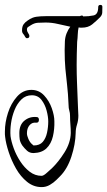

<svg xmlns="http://www.w3.org/2000/svg" viewBox="-22 -709 438 784"><path d="M148 55Q115 55 88.5 33.5Q62 12 43.5 -20.5Q25 -53 13.5 -88Q2 -123 -1 -150Q-2 -155 -2 -160.5Q-2 -166 -2 -172Q-2 -209 10.5 -248Q23 -287 47.5 -314.5Q72 -342 106 -342Q137 -342 158 -319.5Q179 -297 189.5 -267Q200 -237 200 -214Q201 -182 194 -152Q187 -122 168 -103.5Q149 -85 115 -84Q99 -84 88.5 -93.5Q78 -103 69 -115Q60 -129 58.5 -140Q57 -151 57 -166Q57 -200 78.5 -217Q100 -234 128 -231Q133 -231 135 -227.5Q137 -224 137 -220Q137 -207 125 -208Q109 -210 98.5 -197.5Q88 -185 88 -165Q88 -155 94 -141.5Q100 -128 108 -121Q110 -120 111.5 -118Q113 -116 115 -115Q140 -115 152.5 -129.5Q165 -144 170 -167Q175 -190 175 -213Q175 -232 168.5 -257Q162 -282 147.5 -301Q133 -320 108 -320Q83 -320 65.5 -303Q48 -286 37.5 -260Q27 -234 23 -205.5Q19 -177 21 -153Q24 -131 34 -103.5Q44 -76 60.5 -50.5Q77 -25 99 -8Q121 9 148 9Q156 9 170.5 -4.5Q185 -18 190 -22Q217 -48 241.5 -87Q266 -126 267 -166Q267 -183 265.5 -200.5Q264 -218 264 -236Q264 -248 261 -257.5Q258 -267 258 -280Q256 -328 252 -361.5Q248 -395 245 -428Q242 -461 242 -504Q242 -513 242.5 -522Q243 -531 243 -541Q244 -558 250 -573Q256 -588 265 -600Q240 -605 215 -611Q190 -617 164 -617Q146 -617 132 -616Q118 -615 104 -606Q98 -602 93 -599Q88 -596 88 -588Q88 -582 91.5 -576.5Q95 -571 97 -567Q98 -565 98 -562Q98 -553 88 -553Q84 -553 81 -558Q77 -566 72.5 -571Q68 -576 68 -585Q68 -601 74.5 -610Q81 -619 92 -626Q109 -638 126 -640.5Q143 -643 164 -643H304L306 -644Q315 -648 318 -642Q341 -642 360 -646Q379 -650 379 -680Q379 -689 388 -689Q396 -689 396 -681Q396 -668 395.5 -657.5Q395 -647 386 -638Q371 -623 354.5 -609.5Q338 -596 312 -596Q309 -596 306 -596Q303 -596 299 -597Q296 -584 295.5 -568.5Q295 -553 293 -538Q292 -510 291.5 -487.5Q291 -465 291 -445Q291 -406 292.5 -370.5Q294 -335 296 -282Q296 -269 297 -259Q298 -249 298 -237Q298 -218 292.5 -200.5Q287 -183 287 -166Q286 -120 269.5 -69.5Q253 -19 223 11L209 25Q197 37 181.5 46Q166 55 148 55Z"/></svg>

Font: Ruge Boogie
Style: Regular
Weight: 400
Designer: Robert E. Leuschke
Foundry: Robert E. Leuschke
Version: Version 1.010; ttfautohint (v1.8.3)